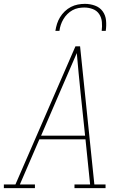

<svg xmlns="http://www.w3.org/2000/svg" viewBox="-38 -975 658 995"><path d="M-18 0V-19H42L353 -735H377L451 -19H509V0H348V-19H429L405 -253H166L65 -19H143V0ZM175 -272H403L380 -490Q375 -543 369.5 -595.5Q364 -648 360 -700Q337 -648 314.5 -595Q292 -542 269 -490ZM249 -815Q252 -834 257.5 -851.5Q263 -869 273 -885.5Q283 -902 297.5 -916Q312 -930 329.5 -939Q347 -948 365.5 -951.5Q384 -955 402 -955Q429 -955 454 -946Q479 -937 494 -916.5Q509 -896 511.5 -869Q514 -842 510 -815H489Q492 -838 490 -861Q488 -884 476 -902Q464 -920 443 -928Q422 -936 399 -936Q383 -936 367.5 -933Q352 -930 337.5 -922Q323 -914 311 -902Q299 -890 290.5 -875.5Q282 -861 277 -846Q272 -831 270 -815Z"/></svg>

Font: Iosevka Etoile Thin Oblique
Style: Regular
Weight: 100
Italic angle: -9°
Designer: Belleve Invis
Foundry: Belleve Invis
Version: Version 15.5.2; ttfautohint (v1.8.4)